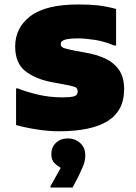

<svg xmlns="http://www.w3.org/2000/svg" viewBox="-20 -580 608 860"><path d="M52 -184H60Q96 -169 149 -156.5Q202 -144 256 -144Q301 -144 314.5 -149.5Q328 -155 328 -170Q328 -186 314 -191Q300 -196 256 -204L212 -212Q139 -226 93.5 -261.5Q48 -297 48 -372Q48 -456 116.5 -508Q185 -560 332 -560Q380 -560 417.5 -556Q455 -552 500 -540V-376H492Q447 -395 404 -401.5Q361 -408 328 -408Q292 -408 272 -402.5Q252 -397 252 -382Q252 -369 268.5 -364Q285 -359 320 -352L364 -344Q412 -336 451 -318Q490 -300 513 -267Q536 -234 536 -180Q536 -84 462.5 -38Q389 8 244 8Q199 8 146.5 0Q94 -8 52 -20ZM252 172Q238 164 224 150.5Q210 137 210 110Q210 79 231 59.5Q252 40 284 40Q316 40 339 60.5Q362 81 362 117Q362 142 350.5 168Q339 194 331 211L305 260H206V254Z"/></svg>

Font: Kufam Black
Style: Regular
Weight: 900
Designer: Wael Morcos, Artur Schmal
Foundry: Original Type
Version: Version 1.301; ttfautohint (v1.8.3)